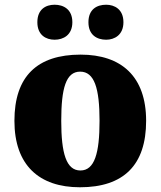

<svg xmlns="http://www.w3.org/2000/svg" viewBox="-20 -782 680 812"><path d="M429 -614C464 -614 502 -634 502 -688C502 -743 464 -762 429 -762C390 -762 354 -743 354 -688C354 -634 390 -614 429 -614ZM211 -614C248 -614 286 -634 286 -688C286 -743 248 -762 211 -762C174 -762 138 -743 138 -688C138 -634 174 -614 211 -614ZM318 10C502 10 598 -83 598 -271C598 -459 493 -551 321 -551C137 -551 41 -459 41 -271C41 -83 146 10 318 10ZM320 -61C260 -61 239 -134 239 -271C239 -409 259 -479 319 -479C379 -479 401 -409 401 -271C401 -134 380 -61 320 -61Z"/></svg>

Font: Noto Serif Malayalam Black
Style: Regular
Weight: 900
Designer: Indian type Foundry, Jelle Bosma, Monotype Design Team
Foundry: Monotype Imaging Inc.
Version: Version 2.104